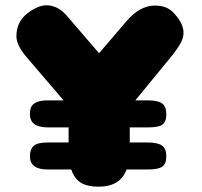

<svg xmlns="http://www.w3.org/2000/svg" viewBox="-20 -705 763 725"><path d="M538 -167Q575 -167 591.5 -155.5Q608 -144 608 -115Q608 -86 592.5 -75.5Q577 -65 538 -65H458Q434 0 352 0Q310 0 285.5 -15Q261 -30 249 -65H160Q93 -65 93 -115Q93 -141 107 -154Q121 -167 160 -167H239V-224H160Q93 -224 93 -274Q93 -291 98 -301.5Q103 -312 118 -319Q133 -326 160 -326H220L84 -485Q42 -533 42 -568Q42 -623 84 -655Q124 -685 155 -685Q198 -685 232 -646L354 -504L456 -623Q507 -684 565 -684Q608 -684 632 -660Q673 -619 673 -581Q673 -560 659 -536.5Q645 -513 614 -476L491 -326H538Q576 -326 592 -314.5Q608 -303 608 -274Q608 -264 606.5 -256.5Q605 -249 601 -243Q597 -237 592 -233.5Q587 -230 578.5 -228Q570 -226 560.5 -225Q551 -224 538 -224H470V-167Z"/></svg>

Font: Coiny
Style: Regular
Weight: 400
Version: Version 001.001